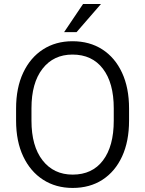

<svg xmlns="http://www.w3.org/2000/svg" viewBox="-20 -926 723 956"><path d="M622.6 -385.7V-325.2Q622.6 -222.2 587.9 -147Q553.2 -71.8 490.2 -31Q427.2 9.8 341.8 9.8Q258.3 9.8 194.8 -31Q131.3 -71.8 95.7 -147Q60.1 -222.2 60.1 -325.2V-385.7Q60.1 -488.8 95.5 -564Q130.9 -639.2 194.1 -679.9Q257.3 -720.7 340.8 -720.7Q426.3 -720.7 489.5 -679.9Q552.7 -639.2 587.6 -564Q622.6 -488.8 622.6 -385.7ZM546.4 -325.2V-386.7Q546.4 -513.2 492.4 -583.7Q438.5 -654.3 340.8 -654.3Q246.6 -654.3 191.7 -583.7Q136.7 -513.2 136.7 -386.7V-325.2Q136.7 -198.2 192.1 -127.4Q247.6 -56.6 341.8 -56.6Q439.5 -56.6 492.9 -127.4Q546.4 -198.2 546.4 -325.2ZM299.3 -766.1 393.6 -906.2H482.9L361.3 -766.1Z"/></svg>

Font: Vazirmatn RD FD Light
Style: Regular
Weight: 300
Designer: Saber Rastikerdar
Foundry: Saber Rastikerdar
Version: Version 33.003